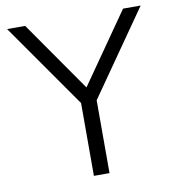

<svg xmlns="http://www.w3.org/2000/svg" viewBox="-80 -776 775 848"><g transform="rotate(-10 308.0 -352.5)"><path d="M273 0V-367L286 -308L8 -705H89L308 -391H309L528 -705H607L330 -308L343 -367V0Z"/></g></svg>

Font: Nunito Sans 7pt Light
Style: Regular
Weight: 300
Designer: Vernon Adams
Foundry: Vernon Adams
Version: Version 3.101;gftools[0.9.27]